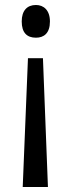

<svg xmlns="http://www.w3.org/2000/svg" viewBox="-20 -563 285 769"><path d="M180 -477C180 -522 155 -543 124 -543C88 -543 67 -520 67 -477C67 -432 88 -412 124 -412C156 -412 180 -430 180 -477ZM92 -330 71 186H172L152 -330Z"/></svg>

Font: Noto Sans Sinhala Condensed
Style: Regular
Weight: 400
Width: 3
Designer: Jelle Bosma - Monotype Design Team
Foundry: Monotype Imaging Inc.
Version: Version 2.006